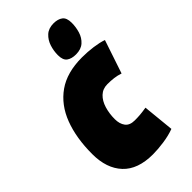

<svg xmlns="http://www.w3.org/2000/svg" viewBox="-240 -842 921 921"><g transform="rotate(-45 220.5 -381.0)"><path d="M216 10Q114 10 62.5 -45Q11 -100 11 -197Q11 -306 42 -387.5Q73 -469 137.5 -514.5Q202 -560 304 -560Q342 -560 378.5 -555Q415 -550 441 -541L384 -371Q363 -378 342.5 -380.5Q322 -383 300 -383Q268 -383 247 -363Q226 -343 216 -310Q206 -277 206 -239Q206 -207 221 -187Q236 -167 270 -167Q290 -167 307.5 -168.5Q325 -170 349 -174L365 -14Q333 -2 292 4Q251 10 216 10ZM294 -590Q265 -590 247.5 -602.5Q230 -615 230 -649Q230 -678 239 -706Q248 -734 268.5 -753Q289 -772 323 -772Q352 -772 369.5 -759Q387 -746 387 -712Q387 -683 378.5 -655Q370 -627 349.5 -608.5Q329 -590 294 -590Z"/></g></svg>

Font: Georama Semi Condensed Black
Style: Italic
Weight: 900
Width: 4
Italic angle: -9°
Designer: Jean-Baptiste Levee
Foundry: Production Type
Version: Version 1.000